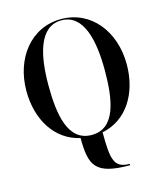

<svg xmlns="http://www.w3.org/2000/svg" viewBox="-142 -864 1035 1219"><g transform="rotate(-15 375.0 -255.0)"><path d="M560 241C456 241 445.5 181.5 445 3C610.5 -30.5 705 -185 705 -375C705 -590.5 573.5 -760 375.5 -760C177.5 -760 45.5 -590.5 45.5 -375C45.5 -187 138.5 -34 300.5 2C301 185 331.5 250 560 250ZM375.5 -751.5C522 -751.5 560.5 -569.5 560.5 -375C560.5 -180.5 532 1.5 375.5 1.5C219 1.5 190 -180.5 190 -375C190 -569.5 229 -751.5 375.5 -751.5Z"/></g></svg>

Font: Bodoni* 24pt Medium
Style: Regular
Weight: 500
Version: Version 2.3